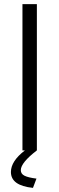

<svg xmlns="http://www.w3.org/2000/svg" viewBox="-20 -730 288 932"><path d="M159 0Q81 60 81 96Q81 114 99 123Q117 132 157 137L140 182Q33 171 33 105Q33 52 101 0H89V-710H159Z"/></svg>

Font: Raleway-v4020
Style: Regular
Weight: 400
Designer: Matt McInerney, Pablo Impallari, Rodrigo Fuenzalida
Foundry: Matt McInerney, Pablo Impallari, Rodrigo Fuenzalida
Version: Version 4.020;PS 004.020;hotconv 1.0.88;makeotf.lib2.5.64775